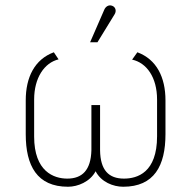

<svg xmlns="http://www.w3.org/2000/svg" viewBox="-20 -699 687 731"><path d="M351 -538 416 -644C424 -656 421 -672 407 -677C394 -682 382 -674 377 -662L323 -538ZM578 -180C578 -42 503 -19 452 -19C394 -19 362 -51 361 -127V-299H328V-127C326 -51 293 -19 236 -19C185 -19 110 -46 110 -179V-320C110 -403 149 -460 203 -473L185 -500C112 -473 78 -405 78 -317V-188C78 -68 121 12 239 12C276 12 323 -7 344 -47C365 -6 411 12 449 12C567 12 610 -68 610 -188V-317C610 -405 576 -473 503 -500L483 -472C538 -460 578 -405 578 -320Z"/></svg>

Font: Advent Pro
Style: ExtraLight
Weight: 250
Designer: Andreas Kalpakidis
Foundry: Andreas Kalpakidis
Version: Version 2.002 2007